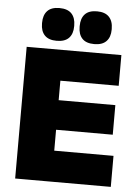

<svg xmlns="http://www.w3.org/2000/svg" viewBox="-57 -884 668 928"><g transform="rotate(5 277.0 -420.0)"><path d="M52 0V-639H228.5V0ZM104.5 0V-150.5H516V0ZM156 -252V-395.5H503.5V-252ZM104.5 -490V-639H511.5V-490ZM193.5 -680.5Q154.5 -680.5 135.2 -700.8Q116 -721 116 -757.5V-761.5Q116 -798.5 135.2 -819Q154.5 -839.5 193.5 -839.5Q233.5 -839.5 252.8 -819Q272 -798.5 272 -761.5V-757.5Q272 -721 252.8 -700.8Q233.5 -680.5 193.5 -680.5ZM376 -680.5Q336.5 -680.5 317.5 -700.8Q298.5 -721 298.5 -757.5V-761.5Q298.5 -798.5 317.5 -819Q336.5 -839.5 376 -839.5Q415 -839.5 434.5 -819Q454 -798.5 454 -761.5V-757.5Q454 -721 434.5 -700.8Q415 -680.5 376 -680.5Z"/></g></svg>

Font: Anek Gurmukhi ExtraBold
Style: Regular
Weight: 800
Designer: Sarang Kulkarni (Gurmukhi), Yesha Goshar (Latin)
Foundry: Ek Type
Version: Version 1.003